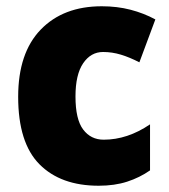

<svg xmlns="http://www.w3.org/2000/svg" viewBox="-20 -583 540 613"><path d="M295 10Q174 10 106 -58.5Q38 -127 38 -274Q38 -414 110 -488.5Q182 -563 305 -563Q354 -563 396.5 -552Q439 -541 476 -521L425 -384Q394 -400 366 -408.5Q338 -417 309 -417Q270 -417 245.5 -381Q221 -345 221 -275Q221 -202 245.5 -169.5Q270 -137 311 -137Q387 -137 459 -186V-39Q426 -16 386 -3Q346 10 295 10Z"/></svg>

Font: Noto Sans Gujarati SemiCondensed Black
Style: Regular
Weight: 900
Width: 4
Designer: Jelle Bosma - Monotype Design Team, Universal Thirst
Foundry: Monotype Imaging Inc.
Version: Version 2.106; ttfautohint (v1.8.4.7-5d5b)